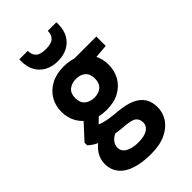

<svg xmlns="http://www.w3.org/2000/svg" viewBox="-286 -843 1172 1172"><g transform="rotate(-45 299.5 -257.0)"><path d="M286 232Q212 232 157.5 214.5Q103 197 73.5 161.5Q44 126 44 74Q44 37 62.5 5Q81 -27 117 -52.5Q153 -78 205 -96L258 -26Q211 -12 190 10Q169 32 169 59Q169 82 184 97Q199 112 225 119.5Q251 127 284 127Q316 127 340 119.5Q364 112 377 97Q390 82 390 61Q390 33 371.5 17Q353 1 296 -3Q244 -7 204 -14.5Q164 -22 134 -32.5Q104 -43 83 -56Q62 -69 49 -82V-105L157 -222L258 -190L127 -63L169 -134Q179 -127 190 -122Q201 -117 217 -112.5Q233 -108 259.5 -103.5Q286 -99 326 -96Q393 -90 435 -71.5Q477 -53 497.5 -21Q518 11 518 58Q518 103 493 142.5Q468 182 417 207Q366 232 286 232ZM287 -150Q223 -150 177 -175Q131 -200 106.5 -242.5Q82 -285 82 -337Q82 -390 106.5 -432Q131 -474 177 -499Q223 -524 287 -524Q351 -524 396.5 -499Q442 -474 466 -432Q490 -390 490 -337Q490 -285 466 -242.5Q442 -200 396.5 -175Q351 -150 287 -150ZM287 -256Q325 -256 348 -276.5Q371 -297 371 -337Q371 -377 348 -397Q325 -417 287 -417Q249 -417 225 -397Q201 -377 201 -337Q201 -297 225 -276.5Q249 -256 287 -256ZM372 -415 350 -512H558V-431ZM286 -571Q238 -571 202 -590.5Q166 -610 146.5 -645Q127 -680 127 -729V-746H200Q200 -713 219 -694Q238 -675 286 -675Q335 -675 354 -694Q373 -713 373 -746H447V-729Q447 -680 427 -644.5Q407 -609 371 -590Q335 -571 286 -571Z"/></g></svg>

Font: DM Sans 12pt ExtraBold
Style: Regular
Weight: 800
Version: Version 4.004;gftools[0.9.30]